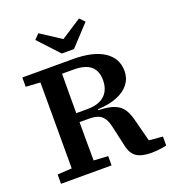

<svg xmlns="http://www.w3.org/2000/svg" viewBox="-156 -996 1019 1127"><g transform="rotate(-20 353.5 -432.5)"><path d="M35 0V-58L170 -66H217L351 -58V0ZM124 0Q125 -51 125 -102Q125 -153 125 -204.5Q125 -256 125 -306V-358Q125 -409 125 -460Q125 -511 125 -562Q125 -613 124 -664H262Q262 -613 261.5 -561Q261 -509 261 -456.5Q261 -404 261 -348V-313Q261 -260 261 -207.5Q261 -155 261.5 -103.5Q262 -52 262 0ZM597 11Q537 11 505 -10Q473 -31 462 -83L434 -207Q426 -245 412 -265.5Q398 -286 376 -294.5Q354 -303 320 -303H196V-359H329Q380 -359 412 -375Q444 -391 459.5 -420Q475 -449 475 -487Q475 -547 440 -576Q405 -605 333 -605H210V-664H351Q477 -664 544.5 -619.5Q612 -575 612 -495Q612 -450 586 -415.5Q560 -381 510 -360.5Q460 -340 389 -337V-331Q433 -330 464 -322.5Q495 -315 516 -299.5Q537 -284 550.5 -258Q564 -232 573 -193L616 -27L556 -68L692 -56V0Q678 3 663.5 5.5Q649 8 632.5 9.5Q616 11 597 11ZM35 -606V-664H176V-598H162ZM212 -876 384 -764H294L466 -876L496 -845L377 -717H301L182 -845Z"/></g></svg>

Font: Source Serif 4 SemiBold
Style: Regular
Weight: 600
Designer: Frank Grießhammer
Foundry: Adobe Systems Incorporated
Version: Version 4.004;hotconv 1.0.116;makeotfexe 2.5.65601